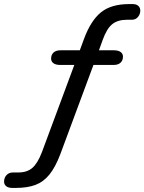

<svg xmlns="http://www.w3.org/2000/svg" viewBox="-53 -734 709 943"><path d="M-33 158Q-33 139 -21 126Q-9 113 11 113H38Q80 113 106 90.5Q132 68 153 13L312 -415H243Q221 -415 209.5 -423.5Q198 -432 198 -446Q198 -465 210 -476Q222 -487 244 -487H339L360 -544Q393 -633 443 -673.5Q493 -714 582 -714H598Q617 -714 626.5 -705Q636 -696 636 -682Q636 -664 624.5 -650.5Q613 -637 595 -637H571Q525 -637 498 -615Q471 -593 451 -537L433 -487H506Q528 -487 539.5 -478.5Q551 -470 551 -456Q551 -437 539 -426Q527 -415 505 -415H406L243 24Q219 87 190 123Q161 159 121.5 174Q82 189 24 189H8Q-12 189 -22.5 180.5Q-33 172 -33 158Z"/></svg>

Font: SN Pro
Style: Italic
Weight: 400
Italic angle: -9°
Designer: Tobias Whetton
Foundry: Supernotes
Version: Version 1.003